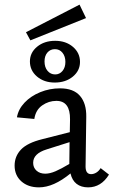

<svg xmlns="http://www.w3.org/2000/svg" viewBox="-20 -803 491 828"><path d="M450 -50Q416 5 360 5Q330 5 310.5 -10Q291 -25 284 -55Q211 5 148 5Q101 5 72 -21Q43 -47 43 -89Q43 -129 70.5 -158Q98 -187 163 -203L281 -233L282 -288Q283 -368 223 -368Q190 -368 162 -348.5Q134 -329 128 -290L53 -297Q59 -332 86 -360.5Q113 -389 153.5 -405.5Q194 -422 239 -422Q297 -422 325 -389.5Q353 -357 352 -299L349 -85Q349 -52 373 -52Q384 -52 395 -58.5Q406 -65 414 -78ZM175 -54Q195 -54 219.5 -64.5Q244 -75 279 -96V-99L280 -190L182 -159Q123 -141 123 -101Q123 -80 137.5 -67Q152 -54 175 -54ZM92 -664 323 -783 351 -725 111 -629ZM109 -538Q109 -576 140 -601.5Q171 -627 218 -627Q264 -627 294.5 -601Q325 -575 325 -536Q325 -498 294 -472.5Q263 -447 216 -447Q170 -447 139.5 -473Q109 -499 109 -538ZM262 -536Q262 -560 249.5 -575.5Q237 -591 217 -591Q197 -591 184.5 -576.5Q172 -562 172 -538Q172 -513 185 -497.5Q198 -482 218 -482Q237 -482 249.5 -497Q262 -512 262 -536Z"/></svg>

Font: Ysabeau Medium
Style: Regular
Weight: 500
Designer: Christian Thalmann (Catharsis Fonts)
Version: Version 0.003